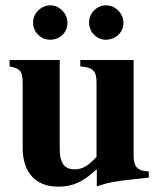

<svg xmlns="http://www.w3.org/2000/svg" viewBox="-20 -686 596 720"><path d="M443 -600C443 -636 413 -666 378 -666C343 -666 314 -637 314 -602C314 -566 342 -537 377 -537C414 -537 443 -565 443 -600ZM233 -600C233 -636 203 -666 169 -666C134 -666 104 -636 104 -602C104 -566 133 -537 168 -537C205 -537 233 -565 233 -600ZM538 -20V-43C494 -45 481 -61 481 -105V-461H281V-437C331 -433 342 -419 342 -374V-98C311 -64 289 -51 260 -51C224 -51 204 -71 204 -127V-461H16V-437C57 -429 65 -418 65 -372V-131C65 -38 115 14 198 14C253 14 291 -3 343 -52V13C386 -2 410 -6 475 -13Z"/></svg>

Font: XITS
Style: Bold
Weight: 700
Designer: MicroPress Inc., with final additions and corrections provided by Coen Hoffman, Elsevier (retired)
Version: Version 1.107